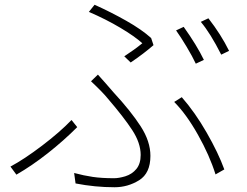

<svg xmlns="http://www.w3.org/2000/svg" viewBox="-20 -765 1040 808"><path d="M579 -583Q547 -612 486.5 -648Q426 -684 354 -715L378 -745Q447 -714 511.5 -677.5Q576 -641 616 -605L626 -575Q586 -540 530 -502L503 -528Q546 -556 579 -583ZM460 -15Q480 -15 507 -23Q536 -32 554 -54Q572 -76 572 -113Q572 -163 536.5 -217.5Q501 -272 433 -351Q414 -375 363 -423L392 -451L425 -414L458 -376Q531 -297 572 -233.5Q613 -170 613 -109Q613 -36 565.5 -6.5Q518 23 462 23Q380 23 298 7L292 -37Q333 -26 370.5 -20.5Q408 -15 460 -15ZM713 -336 745 -356Q801 -292 850 -206.5Q899 -121 924 -52L887 -31Q862 -111 813 -198Q764 -285 713 -336ZM49 -30 24 -64Q82 -95 157 -152Q232 -209 281 -260L305 -230Q248 -173 181.5 -120.5Q115 -68 49 -30ZM838 -513 804 -497Q790 -527 765.5 -568Q741 -609 721 -637L753 -652Q808 -575 838 -513ZM944 -551 911 -535Q865 -626 825 -673L857 -688Q910 -620 944 -551Z"/></svg>

Font: Merged Yaku Han JP ExtraLight
Style: Regular
Weight: 250
Designer: Ryoko NISHIZUKA 西塚涼子 (kana, bopomofo & ideographs); Paul D. Hunt (Latin, Greek & Cyrillic); Sandoll Communications 산돌커뮤니
Foundry: Adobe
Version: Version 2.004